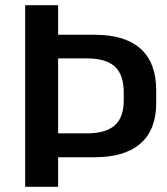

<svg xmlns="http://www.w3.org/2000/svg" viewBox="-20 -720 645 740"><path d="M77 -700H204V-586H345Q462 -586 522 -532Q582 -478 582 -372V-322Q582 -220 521.5 -167Q461 -114 345 -114H204V0H77ZM204 -206H314Q388 -206 422.5 -237Q457 -268 457 -333V-363Q457 -432 422.5 -463.5Q388 -495 314 -495H204Z"/></svg>

Font: Pathway Extreme 8pt Thin 12pt SemiBold
Style: Regular
Weight: 600
Version: Version 1.001;gftools[0.9.26]